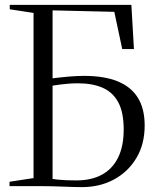

<svg xmlns="http://www.w3.org/2000/svg" viewBox="-20 -763 634 787"><path d="M316 4Q304 4 283.5 3.5Q263 3 239.2 2Q215.5 1 193.2 0.5Q171 0 155.5 0H19V-18L117.5 -33V-710L20 -725V-743H518.5L529 -562H481L448.5 -714.5L195.5 -720.5V-442Q212 -444 228.5 -445.8Q245 -447.5 261 -449Q277 -450.5 293 -451.2Q309 -452 324.5 -452Q406.5 -452 461.8 -429.8Q517 -407.5 545 -362.5Q573 -317.5 573 -248.5Q573 -172 539 -115.2Q505 -58.5 447 -27.2Q389 4 316 4ZM293.5 -23.5Q354.5 -23.5 397.8 -47Q441 -70.5 464 -117Q487 -163.5 487 -232Q487 -303 464.5 -344.2Q442 -385.5 400.2 -403.5Q358.5 -421.5 300.5 -421.5Q280.5 -421.5 263 -420.2Q245.5 -419 229.2 -416.8Q213 -414.5 195.5 -412V-29.5Q204 -28 219 -26.5Q234 -25 253.5 -24.2Q273 -23.5 293.5 -23.5Z"/></svg>

Font: Merriweather 144pt Light
Style: Regular
Weight: 300
Version: Version 2.100